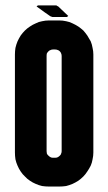

<svg xmlns="http://www.w3.org/2000/svg" viewBox="-20 -683 400 710"><path d="M325.2 -481.4Q325.2 -481.4 325.2 -481.4Q325.2 -481.4 325.2 -481.4Q325.2 -494.1 322.3 -505.9Q320.3 -518.6 315.4 -530.3Q309.6 -541 302.7 -551.8Q295.9 -561.5 288.1 -570.3Q279.3 -578.1 269.5 -585Q258.8 -591.8 248 -596.7Q236.3 -602.5 224.6 -604.5Q211.9 -607.4 199.2 -607.4Q199.2 -607.4 179.7 -607.4Q161.1 -607.4 161.1 -607.4Q161.1 -607.4 161.1 -607.4Q161.1 -607.4 161.1 -607.4Q148.4 -607.4 135.7 -604.5Q123 -602.5 112.3 -596.7Q100.6 -591.8 90.8 -585Q80.1 -578.1 72.3 -570.3Q63.5 -561.5 56.6 -551.8Q49.8 -541 44.9 -530.3Q40 -518.6 37.1 -505.9Q35.2 -494.1 35.2 -481.4Q35.2 -481.4 35.2 -434.6Q35.2 -387.7 35.2 -327.1Q35.2 -300.8 35.2 -274.4Q35.2 -248 35.2 -224.6Q35.2 -179.7 35.2 -149.4Q35.2 -119.1 35.2 -119.1Q35.2 -119.1 35.2 -119.1Q35.2 -119.1 35.2 -119.1Q35.2 -106.4 37.1 -93.8Q40 -81.1 44.9 -70.3Q49.8 -58.6 56.6 -48.8Q63.5 -38.1 72.3 -30.3Q80.1 -21.5 90.8 -14.6Q100.6 -7.8 112.3 -2.9Q123 2 135.7 4.9Q148.4 6.8 161.1 6.8Q161.1 6.8 179.7 6.8Q199.2 6.8 199.2 6.8Q199.2 6.8 199.2 6.8Q199.2 6.8 199.2 6.8Q211.9 6.8 224.6 4.9Q236.3 2 248 -2.9Q258.8 -7.8 269.5 -14.6Q279.3 -21.5 288.1 -30.3Q295.9 -38.1 302.7 -48.8Q309.6 -58.6 315.4 -70.3Q320.3 -81.1 322.3 -93.8Q325.2 -106.4 325.2 -119.1Q325.2 -119.1 325.2 -166Q325.2 -212.9 325.2 -272.5Q325.2 -298.8 325.2 -325.2Q325.2 -351.6 325.2 -375Q325.2 -419.9 325.2 -450.2Q325.2 -481.4 325.2 -481.4ZM208 -124Q208 -124 208 -124Q208 -124 208 -124Q208 -119.1 206.1 -115.2Q205.1 -110.4 201.2 -107.4Q197.3 -103.5 193.4 -101.6Q189.5 -99.6 183.6 -99.6Q183.6 -99.6 179.7 -99.6Q175.8 -99.6 175.8 -99.6Q175.8 -99.6 175.8 -99.6Q175.8 -99.6 175.8 -99.6Q170.9 -99.6 167 -101.6Q163.1 -103.5 159.2 -107.4Q155.3 -110.4 153.3 -115.2Q152.3 -119.1 152.3 -124Q152.3 -124 152.3 -168.9Q152.3 -214.8 152.3 -273.4Q152.3 -298.8 152.3 -324.2Q152.3 -349.6 152.3 -373Q152.3 -417 152.3 -446.3Q152.3 -475.6 152.3 -475.6Q152.3 -475.6 152.3 -475.6Q152.3 -475.6 152.3 -475.6Q152.3 -481.4 153.3 -485.4Q155.3 -489.3 159.2 -493.2Q163.1 -497.1 167 -498Q170.9 -500 175.8 -500Q175.8 -500 179.7 -500Q183.6 -500 183.6 -500Q183.6 -500 183.6 -500Q183.6 -500 183.6 -500Q189.5 -500 193.4 -498Q197.3 -497.1 201.2 -493.2Q205.1 -489.3 206.1 -485.4Q208 -481.4 208 -475.6Q208 -475.6 208 -466.8Q208 -458 208 -441.4Q208 -412.1 208 -366.2Q208 -320.3 208 -273.4Q208 -214.8 208 -168.9Q208 -124 208 -124ZM115.2 -659.2Q116.2 -660.2 120.1 -663.1Q142.6 -663.1 188.5 -663.1Q190.4 -661.1 195.3 -659.2Q208 -647.5 232.4 -624Q230.5 -623 227.5 -620.1Q210 -620.1 173.8 -620.1Q170.9 -621.1 166 -623Q148.4 -634.8 115.2 -659.2Z"/></svg>

Font: Franchise Goodkids
Style: Regular
Weight: 500
Designer: ""
Version: ""